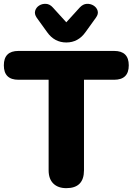

<svg xmlns="http://www.w3.org/2000/svg" viewBox="-23 -970 690 999"><path d="M322 9Q279 9 254.5 -15Q230 -39 230 -84V-555H73Q-3 -555 -3 -630Q-3 -705 73 -705H571Q647 -705 647 -630Q647 -555 571 -555H414V-84Q414 9 322 9ZM322 -749Q260 -749 222 -803L168 -878Q155 -897 160 -914Q165 -931 180.5 -941Q196 -951 216 -950Q236 -949 252 -931L322 -854L392 -931Q409 -949 428.5 -950Q448 -951 464 -941Q480 -931 485 -914Q490 -897 476 -878L422 -803Q384 -749 322 -749Z"/></svg>

Font: Chiron GoRound TC H
Style: Regular
Weight: 900
Designer: Ryoko NISHIZUKA 西塚涼子 (kana, bopomofo & ideographs); Paul D. Hunt (Latin, Greek & Cyrillic); Sandoll Communications 산돌커뮤니
Foundry: Adobe
Version: Version 1.000;hotconv 1.1.1;makeotfexe 2.6.0